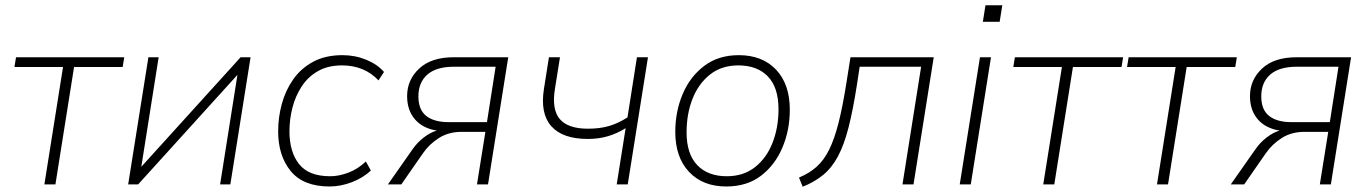

<svg xmlns="http://www.w3.org/2000/svg" viewBox="-20 -702 5214 731"><path d="M149 0 220 -447H35L41 -484H453L447 -447H262L191 0Z M468 0 545 -484H584L518 -67L896 -484H934L857 0H818L884 -417L506 0Z M1235 8Q1135 8 1087 -50.5Q1039 -109 1039 -202Q1039 -255 1053 -306.5Q1067 -358 1096.5 -400Q1126 -442 1172.5 -467Q1219 -492 1284 -492Q1332 -492 1374.5 -474.5Q1417 -457 1442 -428L1421 -396Q1367 -453 1282 -453Q1229 -453 1191 -431.5Q1153 -410 1129 -373.5Q1105 -337 1093.5 -292.5Q1082 -248 1082 -202Q1082 -124 1118.5 -77.5Q1155 -31 1237 -31Q1270 -31 1306 -44.5Q1342 -58 1373 -87L1392 -53Q1363 -25 1320 -8.5Q1277 8 1235 8Z M1457 0 1551 -134Q1569 -160 1594 -179Q1619 -198 1643 -205Q1590 -213 1560 -247.5Q1530 -282 1530 -336Q1530 -398 1576 -441Q1622 -484 1707 -484H1915L1838 0H1796L1828 -200H1737Q1688 -200 1651 -176.5Q1614 -153 1590 -118L1508 0ZM1688 -237H1834L1867 -448H1709Q1641 -448 1607 -418Q1573 -388 1573 -335Q1573 -284 1603 -260.5Q1633 -237 1688 -237Z M2328 0 2362 -214Q2330 -194 2295 -183.5Q2260 -173 2218 -173Q2122 -173 2079 -221.5Q2036 -270 2051 -364L2070 -484H2112L2093 -365Q2080 -286 2111 -249Q2142 -212 2219 -212Q2263 -212 2298 -222Q2333 -232 2369 -255L2405 -484H2447L2370 0Z M2745 8Q2656 8 2603.5 -47.5Q2551 -103 2551 -200Q2551 -277 2579 -343.5Q2607 -410 2661 -451Q2715 -492 2793 -492Q2882 -492 2934.5 -437Q2987 -382 2987 -284Q2987 -207 2959 -140.5Q2931 -74 2877.5 -33Q2824 8 2745 8ZM2747 -31Q2811 -31 2855 -66Q2899 -101 2921.5 -159Q2944 -217 2944 -286Q2944 -369 2903.5 -411Q2863 -453 2791 -453Q2727 -453 2683 -418Q2639 -383 2616.5 -325.5Q2594 -268 2594 -198Q2594 -116 2634.5 -73.5Q2675 -31 2747 -31Z M3036 9 3022 -26Q3061 -42 3089 -67Q3117 -92 3137 -132.5Q3157 -173 3172.5 -234Q3188 -295 3202 -383L3218 -484H3535L3458 0H3416L3487 -448H3253L3243 -382Q3228 -285 3211 -218Q3194 -151 3170.5 -107Q3147 -63 3114 -36Q3081 -9 3036 9Z M3722 -619 3732 -682H3796L3786 -619ZM3634 0 3711 -484H3753L3676 0Z M3952 0 4023 -447H3838L3844 -484H4256L4250 -447H4065L3994 0Z M4385 0 4456 -447H4271L4277 -484H4689L4683 -447H4498L4427 0Z M4666 0 4760 -134Q4778 -160 4803 -179Q4828 -198 4852 -205Q4799 -213 4769 -247.5Q4739 -282 4739 -336Q4739 -398 4785 -441Q4831 -484 4916 -484H5124L5047 0H5005L5037 -200H4946Q4897 -200 4860 -176.5Q4823 -153 4799 -118L4717 0ZM4897 -237H5043L5076 -448H4918Q4850 -448 4816 -418Q4782 -388 4782 -335Q4782 -284 4812 -260.5Q4842 -237 4897 -237Z"/></svg>

Font: Nunito Sans ExtraLight
Style: Italic
Weight: 200
Italic angle: -9°
Designer: Vernon Adams
Foundry: Vernon Adams
Version: Version 3.006; ttfautohint (v1.8.3)